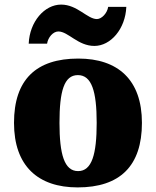

<svg xmlns="http://www.w3.org/2000/svg" viewBox="-20 -806 680 836"><path d="M391 -606C462 -606 526 -680 530 -776H451C447 -749 423 -723 402 -723C360 -723 317 -786 246 -786C174 -786 109 -712 105 -616H185C189 -643 211 -669 234 -669C277 -669 319 -606 391 -606ZM318 10C502 10 598 -83 598 -271C598 -459 493 -551 321 -551C137 -551 41 -459 41 -271C41 -83 146 10 318 10ZM320 -61C260 -61 239 -134 239 -271C239 -409 259 -479 319 -479C379 -479 401 -409 401 -271C401 -134 380 -61 320 -61Z"/></svg>

Font: Noto Serif Thai Black
Style: Regular
Weight: 900
Designer: Monotype Design Team
Foundry: Monotype Imaging Inc.
Version: Version 2.002